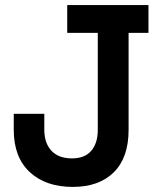

<svg xmlns="http://www.w3.org/2000/svg" viewBox="-20 -720 646 754"><path d="M266 14Q159 14 96.5 -44.5Q34 -103 34 -210V-273H154V-210Q154 -158 182 -128Q210 -98 263 -98Q313 -98 338.5 -128Q364 -158 364 -210V-591H244V-700H563V-591H485V-210Q485 -101 427 -43.5Q369 14 266 14Z"/></svg>

Font: Space Grotesk Light SemiBold
Style: Regular
Weight: 600
Version: Version 2.000